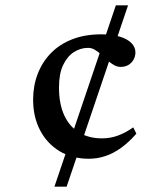

<svg xmlns="http://www.w3.org/2000/svg" viewBox="-20 -696 628 716"><path d="M183 0 412 -676H457.5L228.5 0ZM358 -568Q399 -568 427.2 -559.2Q455.5 -550.5 470.2 -535.2Q485 -520 485 -501Q485 -486.5 478.2 -474Q471.5 -461.5 459.2 -454Q447 -446.5 430.5 -446.5Q417 -446.5 404.8 -453.5Q392.5 -460.5 380.8 -471.2Q369 -482 357.5 -492.5Q346 -503 334 -510.2Q322 -517.5 308.5 -517.5Q280 -517.5 255.2 -501.5Q230.5 -485.5 215.2 -453Q200 -420.5 200 -370Q200 -309 219.2 -266.8Q238.5 -224.5 274.5 -202.2Q310.5 -180 360.5 -180Q391.5 -180 420 -190.5Q448.5 -201 477 -221L488.5 -197.5Q460.5 -165.5 431.8 -144.8Q403 -124 373 -114Q343 -104 311 -104Q249 -104 202.2 -132.2Q155.5 -160.5 129.5 -210.2Q103.5 -260 103.5 -324.5Q103.5 -376 120.5 -420.2Q137.5 -464.5 169.8 -497.8Q202 -531 249.5 -549.5Q297 -568 358 -568Z"/></svg>

Font: Newsreader 16pt Medium
Style: Regular
Weight: 500
Designer: Hugues Gentile
Foundry: Production Type
Version: Version 1.003